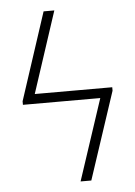

<svg xmlns="http://www.w3.org/2000/svg" viewBox="-53 -768 567 809"><g transform="rotate(-5 231.0 -364.0)"><path d="M207.5 -727.5 94.7 -383.8H422.4V-369.1L300.3 0H254.9L368.2 -342.8H41V-357.9L162.1 -727.5Z"/></g></svg>

Font: Inter Extra Light
Style: Regular
Weight: 200
Designer: Rasmus Andersson
Foundry: rsms
Version: Version 4.000;git-3c8e0fc